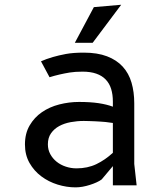

<svg xmlns="http://www.w3.org/2000/svg" viewBox="-20 -780 690 808"><path d="M555 0H455V-81L408 -25Q399.5 -18.5 386.2 -12.5Q373 -6.5 358 -1.8Q343 3 327.5 5.8Q312 8.5 298 8.5Q260.5 8.5 222.5 -3.2Q184.5 -15 154 -37.8Q123.5 -60.5 104.2 -94.2Q85 -128 85 -172Q85 -218.5 104.8 -252.2Q124.5 -286 156.5 -308Q188.5 -330 229.5 -340.5Q270.5 -351 312.5 -351Q360 -351 395 -345.8Q430 -340.5 455 -331V-352.5Q455 -382 447.8 -405.5Q440.5 -429 425 -445.2Q409.5 -461.5 385.2 -470Q361 -478.5 327.5 -478.5Q296 -478.5 273.2 -474.8Q250.5 -471 231 -466.5Q219.5 -464 209 -461Q198.5 -458 188.5 -455L152.5 -522Q173.5 -531.5 202.5 -540Q226.5 -547 257.2 -552.8Q288 -558.5 332.5 -558.5Q390 -558.5 430.5 -543Q471 -527.5 496.5 -499.5Q522 -471.5 533.5 -432.2Q545 -393 545 -345V-90ZM455 -262.5 425 -266.5Q418 -267 406.5 -268Q395 -269 381.8 -269.5Q368.5 -270 355.2 -270.5Q342 -271 332.5 -271Q304.5 -271 277.5 -266Q250.5 -261 229.2 -249.5Q208 -238 194.8 -219.2Q181.5 -200.5 181.5 -172.5Q181.5 -150 191.5 -131.5Q201.5 -113 218.2 -99.5Q235 -86 256.8 -78.8Q278.5 -71.5 302 -71.5Q348.5 -71.5 385.5 -89.2Q422.5 -107 455 -137ZM375 -750 490 -760 370 -600H295Z"/></svg>

Font: B612 Mono
Style: Regular
Weight: 400
Version: Version 1.005